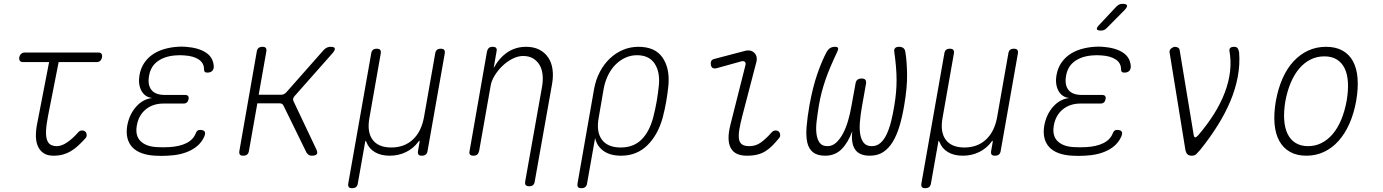

<svg xmlns="http://www.w3.org/2000/svg" viewBox="-20 -805 7240 1005"><path d="M496 -530Q507 -530 511.5 -523Q516 -516 514 -505Q512 -494 505 -487Q498 -480 487 -480H287L231 -196Q222 -149 221 -119Q220 -89 226.5 -71.5Q233 -54 246 -47Q259 -40 277 -40Q303 -40 332.5 -60.5Q362 -81 389 -112Q397 -121 407 -122Q417 -123 424 -118Q432 -113 433.5 -101Q435 -89 427 -81Q407 -59 388.5 -42Q370 -25 350.5 -13.5Q331 -2 309 4Q287 10 260 10Q229 10 209.5 -2.5Q190 -15 179.5 -37Q169 -59 168 -89Q167 -119 174 -155L237 -480H100Q89 -480 84 -487Q79 -494 81 -505Q83 -516 90.5 -523Q98 -530 109 -530Z M1099 -458Q1099 -450 1097 -444Q1095 -438 1090.5 -433.5Q1086 -429 1079.5 -427Q1073 -425 1064 -425Q1060 -425 1057 -426Q1054 -427 1052 -429Q1050 -431 1049 -434.5Q1048 -438 1048 -442Q1048 -475 1020.5 -493.5Q993 -512 945 -515Q934 -516 922 -516Q910 -516 899 -515Q842 -511 805 -484Q768 -457 760 -407Q752 -361 772.5 -334.5Q793 -308 844 -308H949Q960 -308 964.5 -302.5Q969 -297 967 -286Q965 -275 958.5 -269Q952 -263 941 -263H836Q780 -263 742.5 -232Q705 -201 696 -147Q687 -95 715.5 -66.5Q744 -38 801 -35Q817 -34 833.5 -34Q850 -34 866 -35Q920 -38 956 -56Q992 -74 1005 -108Q1007 -113 1009 -116Q1011 -119 1013.5 -121Q1016 -123 1019.5 -124Q1023 -125 1027 -125Q1036 -125 1042 -123Q1048 -121 1051 -116.5Q1054 -112 1053.5 -106Q1053 -100 1050 -92Q1030 -45 980 -19Q930 7 858 10Q842 11 825.5 11Q809 11 793 10Q753 8 722.5 -3Q692 -14 673 -34Q654 -54 647 -82.5Q640 -111 646 -147Q657 -207 693 -247Q729 -287 777 -292Q739 -296 720.5 -329.5Q702 -363 710 -411Q716 -446 733 -472.5Q750 -499 775.5 -517.5Q801 -536 834.5 -546.5Q868 -557 907 -560Q918 -561 930 -561Q942 -561 953 -560Q1019 -555 1057.5 -530Q1096 -505 1099 -458Z M1253 10Q1240 10 1235.5 4Q1231 -2 1233 -15L1324 -535Q1326 -548 1333.5 -554Q1341 -560 1354 -560Q1367 -560 1371.5 -554Q1376 -548 1374 -535L1334 -309H1451Q1459 -309 1465.5 -312Q1472 -315 1478 -321L1675 -544Q1683 -552 1691.5 -556Q1700 -560 1710 -560Q1730 -560 1732.5 -552Q1735 -544 1721 -527L1521 -301Q1516 -295 1514.5 -288.5Q1513 -282 1516 -276L1636 -23Q1644 -6 1638 2Q1632 10 1612 10Q1602 10 1595.5 5.5Q1589 1 1584 -7L1464 -252Q1461 -258 1456.5 -261Q1452 -264 1444 -264H1327L1283 -15Q1281 -2 1273.5 4Q1266 10 1253 10Z M1823 180Q1810 180 1805.5 174Q1801 168 1803 155L1923 -525Q1925 -538 1932 -544Q1939 -550 1952 -550Q1965 -550 1970 -544Q1975 -538 1973 -525L1914 -190Q1900 -115 1930 -74Q1960 -33 2028 -33Q2096 -33 2140.5 -74Q2185 -115 2199 -190L2258 -525Q2260 -538 2267 -544Q2274 -550 2287 -550Q2300 -550 2305 -544Q2310 -538 2308 -525L2218 -15Q2216 -2 2208.5 4Q2201 10 2188 10Q2175 10 2170.5 4Q2166 -2 2168 -15L2176 -60Q2177 -68 2175.5 -68.5Q2174 -69 2169 -62Q2144 -28 2105 -9Q2066 10 2020 10Q1974 10 1942.5 -8.5Q1911 -27 1898 -61Q1895 -68 1893.5 -68Q1892 -68 1891 -60L1853 155Q1851 168 1843.5 174Q1836 180 1823 180Z M2548 -355 2488 -15Q2485 -2 2478 4Q2471 10 2458 10Q2445 10 2440 4Q2435 -2 2438 -15L2529 -535Q2532 -548 2539 -554Q2546 -560 2559 -560Q2572 -560 2577 -554Q2582 -548 2579 -535L2564 -449Q2594 -503 2636.5 -531.5Q2679 -560 2734 -560Q2774 -560 2803 -545Q2832 -530 2849.5 -504Q2867 -478 2872 -443Q2877 -408 2870 -367L2779 145Q2777 158 2770 164Q2763 170 2750 170Q2737 170 2732 164Q2727 158 2729 145L2818 -355Q2823 -386 2820 -414.5Q2817 -443 2804.5 -464.5Q2792 -486 2770.5 -499Q2749 -512 2718 -512Q2691 -512 2662.5 -497.5Q2634 -483 2610 -460Q2586 -437 2569 -409Q2552 -381 2548 -355Z M3023 180Q3010 180 3005.5 174Q3001 168 3003 155L3090 -341Q3099 -389 3120 -429Q3141 -469 3172 -498.5Q3203 -528 3241 -544Q3279 -560 3322 -560Q3408 -560 3447 -505Q3486 -450 3479 -361Q3475 -319 3467.5 -275.5Q3460 -232 3449 -190Q3424 -99 3368.5 -44.5Q3313 10 3231 10Q3174 10 3139 -15Q3104 -40 3095 -83L3053 155Q3051 168 3043.5 174Q3036 180 3023 180ZM3229 -33Q3296 -33 3337.5 -74Q3379 -115 3399 -190Q3410 -232 3417.5 -275.5Q3425 -319 3429 -361Q3435 -430 3406 -473Q3377 -516 3314 -516Q3282 -516 3253.5 -503Q3225 -490 3202 -467Q3179 -444 3163 -411.5Q3147 -379 3140 -341L3114 -190Q3100 -115 3130.5 -74Q3161 -33 3229 -33Z M3731 -448Q3719 -445 3711 -449Q3703 -453 3701 -466Q3699 -479 3703.5 -486.5Q3708 -494 3721 -497L3877 -538Q3894 -543 3907 -540Q3920 -537 3928.5 -528.5Q3937 -520 3940 -507.5Q3943 -495 3939 -480L3865 -196Q3854 -154 3849.5 -124Q3845 -94 3848.5 -75.5Q3852 -57 3865 -48.5Q3878 -40 3903 -40Q3937 -40 3964.5 -60.5Q3992 -81 4019 -112Q4027 -121 4037 -122Q4047 -123 4054 -118Q4062 -113 4063.5 -101Q4065 -89 4057 -81Q4039 -59 4022 -42Q4005 -25 3986.5 -13.5Q3968 -2 3945 4Q3922 10 3890 10Q3859 10 3838 0.5Q3817 -9 3805.5 -29.5Q3794 -50 3793.5 -81Q3793 -112 3804 -155L3882 -464Q3885 -476 3878.5 -481.5Q3872 -487 3861 -484Z M4686 -560Q4700 -560 4708.5 -553.5Q4717 -547 4719 -533Q4727 -485 4728 -416Q4729 -347 4713 -254Q4703 -194 4688.5 -145.5Q4674 -97 4653 -62.5Q4632 -28 4603 -9Q4574 10 4533 10Q4478 10 4456 -22.5Q4434 -55 4441 -118Q4419 -58 4385 -24Q4351 10 4299 10Q4258 10 4235.5 -8Q4213 -26 4205.5 -59.5Q4198 -93 4202 -142Q4206 -191 4217 -254Q4234 -348 4258 -417.5Q4282 -487 4308 -535Q4315 -547 4325.5 -553.5Q4336 -560 4350 -560Q4364 -560 4366.5 -554Q4369 -548 4363 -535Q4343 -493 4327.5 -456.5Q4312 -420 4300.5 -386.5Q4289 -353 4280.5 -320Q4272 -287 4266 -251Q4259 -208 4254.5 -170Q4250 -132 4254 -103Q4258 -74 4271 -57Q4284 -40 4311 -40Q4337 -40 4357.5 -59Q4378 -78 4393.5 -108Q4409 -138 4419.5 -174.5Q4430 -211 4436 -246L4458 -367Q4460 -381 4468 -387.5Q4476 -394 4490 -394Q4504 -394 4509.5 -387.5Q4515 -381 4513 -367L4491 -243Q4484 -203 4481 -166Q4478 -129 4483 -101Q4488 -73 4502 -56.5Q4516 -40 4543 -40Q4570 -40 4589 -57Q4608 -74 4621.5 -103Q4635 -132 4644.5 -170Q4654 -208 4661 -251Q4667 -287 4670 -319.5Q4673 -352 4673 -385.5Q4673 -419 4670 -455Q4667 -491 4661 -533Q4659 -547 4665.5 -553.5Q4672 -560 4686 -560Z M4823 180Q4810 180 4805.5 174Q4801 168 4803 155L4923 -525Q4925 -538 4932 -544Q4939 -550 4952 -550Q4965 -550 4970 -544Q4975 -538 4973 -525L4914 -190Q4900 -115 4930 -74Q4960 -33 5028 -33Q5096 -33 5140.5 -74Q5185 -115 5199 -190L5258 -525Q5260 -538 5267 -544Q5274 -550 5287 -550Q5300 -550 5305 -544Q5310 -538 5308 -525L5218 -15Q5216 -2 5208.5 4Q5201 10 5188 10Q5175 10 5170.5 4Q5166 -2 5168 -15L5176 -60Q5177 -68 5175.5 -68.5Q5174 -69 5169 -62Q5144 -28 5105 -9Q5066 10 5020 10Q4974 10 4942.5 -8.5Q4911 -27 4898 -61Q4895 -68 4893.5 -68Q4892 -68 4891 -60L4853 155Q4851 168 4843.5 174Q4836 180 4823 180Z M5899 -458Q5899 -450 5897 -444Q5895 -438 5890.5 -433.5Q5886 -429 5879.5 -427Q5873 -425 5864 -425Q5860 -425 5857 -426Q5854 -427 5852 -429Q5850 -431 5849 -434.5Q5848 -438 5848 -442Q5848 -475 5820.5 -493.5Q5793 -512 5745 -515Q5734 -516 5722 -516Q5710 -516 5699 -515Q5642 -511 5605 -484Q5568 -457 5560 -407Q5552 -361 5572.5 -334.5Q5593 -308 5644 -308H5749Q5760 -308 5764.5 -302.5Q5769 -297 5767 -286Q5765 -275 5758.5 -269Q5752 -263 5741 -263H5636Q5580 -263 5542.5 -232Q5505 -201 5496 -147Q5487 -95 5515.5 -66.5Q5544 -38 5601 -35Q5617 -34 5633.5 -34Q5650 -34 5666 -35Q5720 -38 5756 -56Q5792 -74 5805 -108Q5807 -113 5809 -116Q5811 -119 5813.5 -121Q5816 -123 5819.5 -124Q5823 -125 5827 -125Q5836 -125 5842 -123Q5848 -121 5851 -116.5Q5854 -112 5853.5 -106Q5853 -100 5850 -92Q5830 -45 5780 -19Q5730 7 5658 10Q5642 11 5625.5 11Q5609 11 5593 10Q5553 8 5522.5 -3Q5492 -14 5473 -34Q5454 -54 5447 -82.5Q5440 -111 5446 -147Q5457 -207 5493 -247Q5529 -287 5577 -292Q5539 -296 5520.5 -329.5Q5502 -363 5510 -411Q5516 -446 5533 -472.5Q5550 -499 5575.5 -517.5Q5601 -536 5634.5 -546.5Q5668 -557 5707 -560Q5718 -561 5730 -561Q5742 -561 5753 -560Q5819 -555 5857.5 -530Q5896 -505 5899 -458ZM5774 -659Q5766 -651 5759 -648Q5752 -645 5743 -645Q5724 -645 5721.5 -652Q5719 -659 5733 -674L5822 -769Q5830 -777 5837.5 -781Q5845 -785 5856 -785Q5876 -785 5879 -777Q5882 -769 5867 -753Z M6185 -19 6102 -531Q6101 -537 6103.5 -542.5Q6106 -548 6110.5 -551.5Q6115 -555 6120 -557.5Q6125 -560 6129 -560Q6139 -560 6146.5 -555.5Q6154 -551 6155 -541L6228 -100Q6230 -87 6235.5 -86Q6241 -85 6252 -97Q6299 -152 6334 -207.5Q6369 -263 6390.5 -319Q6412 -375 6418.5 -430.5Q6425 -486 6415 -541Q6415 -546 6416.5 -549.5Q6418 -553 6421.5 -555.5Q6425 -558 6429.5 -559Q6434 -560 6439 -560Q6454 -560 6459 -551.5Q6464 -543 6466 -531Q6471 -468 6459 -403.5Q6447 -339 6420 -275Q6393 -211 6352.5 -146.5Q6312 -82 6261 -19Q6250 -6 6241.5 2Q6233 10 6218 10Q6203 10 6195.5 2.5Q6188 -5 6185 -19Z M6818 10Q6768 10 6732.5 -10Q6697 -30 6676.5 -67Q6656 -104 6651.5 -156.5Q6647 -209 6658 -275Q6670 -341 6693 -393.5Q6716 -446 6750 -483Q6784 -520 6827 -540Q6870 -560 6921 -560Q6972 -560 7007.5 -540Q7043 -520 7062.5 -483.5Q7082 -447 7086 -395Q7090 -343 7079 -278Q7067 -211 7043.5 -158Q7020 -105 6986.5 -67.5Q6953 -30 6910.5 -10Q6868 10 6818 10ZM6827 -40Q6865 -40 6897.5 -56.5Q6930 -73 6956 -103.5Q6982 -134 7000.5 -178.5Q7019 -223 7029 -278Q7038 -331 7035.5 -374Q7033 -417 7018.5 -447Q7004 -477 6977.5 -493.5Q6951 -510 6912 -510Q6873 -510 6840 -493.5Q6807 -477 6781 -446.5Q6755 -416 6736.5 -372.5Q6718 -329 6708 -275Q6699 -221 6702 -177.5Q6705 -134 6720 -103.5Q6735 -73 6762 -56.5Q6789 -40 6827 -40Z"/></svg>

Font: Maple Mono NL Thin
Style: Italic
Weight: 250
Italic angle: -10°
Monospace: yes
Designer: subframe7536
Version: Version 7.000